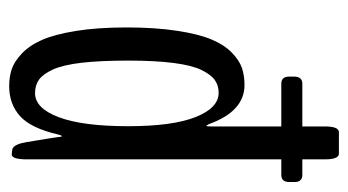

<svg xmlns="http://www.w3.org/2000/svg" viewBox="-187 -552 744 410"><g transform="rotate(90 185.0 -347.0)"><path d="M249.5 -248.5Q249.5 -343.3 230 -392.6Q210.4 -441.9 178.2 -441.9Q162.6 -441.9 151.1 -433.8Q139.6 -425.8 129.6 -405.5Q119.6 -385.3 114.5 -345.9Q109.4 -306.6 109.4 -248.5Q109.4 -189.5 114 -149.4Q118.7 -109.4 128.4 -88.1Q138.2 -66.9 150.1 -58.3Q162.1 -49.8 178.7 -49.8Q211.4 -49.8 230.5 -101.1Q249.5 -152.3 249.5 -248.5ZM164.1 5.4Q144.5 5.4 128.4 0.2Q112.3 -4.9 95 -21Q77.6 -37.1 65.7 -63.7Q53.7 -90.3 46.1 -136.7Q38.6 -183.1 38.6 -245.1Q38.6 -306.6 45.7 -352.8Q52.7 -398.9 64 -426Q75.2 -453.1 91.8 -469.5Q108.4 -485.8 124.8 -491.5Q141.1 -497.1 161.6 -497.1Q217.8 -497.1 245.1 -420.9Q245.6 -419.9 248.5 -415.5Q250 -415.5 250 -424.8V-575.7H158.7Q143.6 -575.7 143.6 -592.3V-603Q143.6 -620.6 158.7 -620.6H250V-668.5Q250 -698.7 262.2 -698.7H308.1Q320.3 -698.7 320.3 -668.5V-620.6H353.5Q368.7 -620.6 368.7 -604V-592.8Q368.7 -575.7 353.5 -575.7H320.3V-32.7Q320.3 0 309.6 0Q296.9 -1 296.4 -2.4Q287.6 -7.3 283.7 -30.8Q283.2 -33.7 280.5 -50Q277.8 -66.4 275.6 -79.8Q273.4 -93.3 272.9 -97.7Q272.5 -106 270.5 -107.4Q268.6 -105 267.6 -100.6Q253.9 -41 228 -17.8Q202.1 5.4 164.1 5.4Z"/></g></svg>

Font: BenchNine
Style: Regular
Weight: 400
Designer: Vernon Adams
Foundry: Vernon Adams
Version: Version 1 ; ttfautohint (v0.92.18-e454-dirty) -l 8 -r 50 -G 